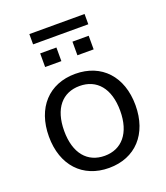

<svg xmlns="http://www.w3.org/2000/svg" viewBox="-138 -843 822 948"><g transform="rotate(-20 272.5 -369.0)"><path d="M272.5 8.8C410.8 8.8 500 -87.3 500 -238.2C500 -389.2 410.8 -485.3 272.5 -485.3C134.3 -485.3 45.1 -389.2 45.1 -238.2C45.1 -87.3 134.3 8.8 272.5 8.8ZM272.5 -54.9C182.4 -54.9 125.5 -120.6 125.5 -238.2C125.5 -356.9 182.4 -421.6 272.5 -421.6C361.8 -421.6 419.6 -356.9 419.6 -238.2C419.6 -120.6 361.8 -54.9 272.5 -54.9ZM127.5 -693.1H417.6V-747.1H127.5ZM145.1 -567.6H230.4V-639.2H145.1ZM314.7 -567.6H400V-639.2H314.7Z"/></g></svg>

Font: LL Pando Sans
Style: Regular
Weight: 400
Designer: Joshua Smith
Foundry: Joshua Smith
Version: Version 1.000;Glyphs 3.2.1 (3258)